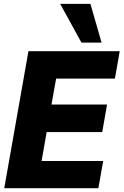

<svg xmlns="http://www.w3.org/2000/svg" viewBox="-20 -996 654 1016"><path d="M130.5 -725H613.5L588 -580H277L252.5 -443H546.5L521 -297H227L200 -144H526L500.5 0H2.5ZM298.5 -975.5H458.5L517.5 -770.5H411Z"/></svg>

Font: JuliaMono Black
Style: Italic
Weight: 900
Italic angle: -9°
Monospace: yes
Designer: cormullion
Foundry: corm
Version: Version 0.057; ttfautohint (v1.8.4)